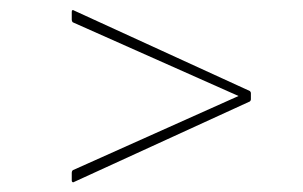

<svg xmlns="http://www.w3.org/2000/svg" viewBox="-20 -497 612 388"><path d="M129 -129Q128 -128 126.5 -129Q125 -130 125 -132V-148Q125 -151 127 -153L462 -303L127 -452Q125 -454 125 -457V-473Q125 -476 126.5 -476.5Q128 -477 129 -476L485 -313Q487 -311 487 -309V-296Q487 -294 485 -292Z"/></svg>

Font: Sofia Sans Semi Condensed Thin
Style: Italic
Weight: 250
Italic angle: -9°
Version: Version 4.100